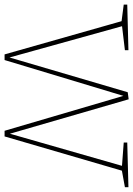

<svg xmlns="http://www.w3.org/2000/svg" viewBox="100 -670 568 817"><g transform="rotate(90 383.5 -262.0)"><path d="M582 -520 772 -525V-510L695 -496L704 -505L556 2H532L381 -512H386L231 2H207L63 -505L72 -495L-5 -505V-520L189 -525V-510L80 -497L85 -505L222 -12H218L368 -522L398 -526L547 -12H542L683 -504L689 -497L582 -505Z"/></g></svg>

Font: Bitter Thin Thin
Style: Regular
Weight: 250
Version: Version 2.002